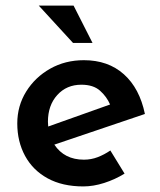

<svg xmlns="http://www.w3.org/2000/svg" viewBox="-20 -658 573 689"><path d="M279 11Q204 11 151 -18Q98 -47 70 -98.5Q42 -150 42 -215Q42 -278 74 -329.5Q106 -381 160 -411.5Q214 -442 281 -442Q368 -442 424.5 -391.5Q481 -341 500 -249L175 -139Q211 -85 281 -85Q307 -85 330.5 -94Q354 -103 376 -118L427 -35Q393 -14 354 -1.5Q315 11 279 11ZM152 -221Q152 -213 153 -204L375 -283Q363 -311 339 -332.5Q315 -354 272 -354Q219 -354 185.5 -317Q152 -280 152 -221ZM119 -638H244L312 -504H242Z"/></svg>

Font: Synthetic SemiBold
Style: Regular
Weight: 600
Designer: Santiago Orozco
Foundry: Typemade
Version: Version 2.000; ttfautohint (v1.8.4.7-5d5b)